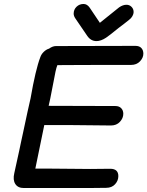

<svg xmlns="http://www.w3.org/2000/svg" viewBox="-20 -947 742 967"><path d="M515 -1Q543 -1 559.5 -19Q576 -37 576 -60Q576 -97 535 -97L434 -96Q382 -96 206 -98H158L203 -317H344L539 -315Q567 -315 584 -333.5Q601 -352 601 -374Q601 -391 590.5 -402Q580 -413 561 -413L225 -414L233 -450L250 -537Q255 -565 259.5 -586Q264 -607 269 -619Q360 -620 640 -620Q668 -620 685 -638Q702 -656 702 -677Q702 -694 692 -705Q682 -716 662 -716L262 -715Q245 -715 227 -702Q213 -698 200.5 -686Q188 -674 183 -659Q159 -596 134 -452Q123 -406 96 -278Q91 -254 86 -232Q81 -210 77 -189Q54 -82 52 -75Q44 -41 57 -20.5Q70 0 100 0H425L515 -1ZM466 -740Q488 -740 514 -757Q528 -766 577 -806Q592 -817 606 -828Q619 -839 630 -847Q641 -855 647 -866Q653 -877 653 -886Q653 -902 642.5 -912.5Q632 -923 617 -923Q599 -923 580 -910Q569 -902 524 -865L483 -832L432 -908Q419 -927 401 -927Q380 -927 365.5 -913Q351 -899 351 -878Q351 -866 361 -852L419 -767Q437 -740 466 -740Z"/></svg>

Font: Balsamiq Sans
Style: Italic
Weight: 400
Italic angle: -12°
Designer: Michael Angeles
Foundry: Balsamiq SRL
Version: Version 1.020; ttfautohint (v1.8.4.7-5d5b);gftools[0.9.26]